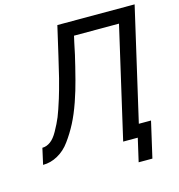

<svg xmlns="http://www.w3.org/2000/svg" viewBox="-123 -837 1006 1080"><g transform="rotate(-15 379.5 -297.0)"><path d="M646 -647H384Q383 -642 381 -633.5Q379 -625 376 -611.5Q373 -598 371 -588Q369 -578 366 -564Q363 -550 361 -540.5Q359 -531 357 -524Q350 -492 327 -403Q313 -348 291 -284Q268 -218 243 -170Q217 -120 186 -78Q156 -36 114 -13Q73 10 28 10L49 -84Q74 -84 97 -101Q119 -117 139 -153Q162 -194 176 -228Q190 -263 210 -327Q222 -365 241 -438Q245 -453 270 -560L309 -729H759L608 -74H679L631 135H551L582 0H497Z"/></g></svg>

Font: Miedinger
Style: Italic
Weight: 400
Italic angle: -13°
Version: Version 001.000